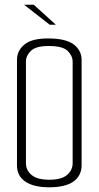

<svg xmlns="http://www.w3.org/2000/svg" viewBox="-20 -791 419 814"><path d="M189 3Q123 3 87.5 -21Q52 -45 52 -90V-538Q52 -576 84 -602.5Q116 -629 189 -628Q262 -627 294 -601.5Q326 -576 326 -537V-91Q326 -46 291.5 -21.5Q257 3 189 3ZM189 -29Q241 -29 264.5 -49.5Q288 -70 288 -99V-529Q288 -554 267 -575Q246 -596 187 -596Q132 -596 111 -575.5Q90 -555 90 -530V-99Q90 -69 114 -49Q138 -29 189 -29ZM191 -686 82 -771H123L217 -686Z"/></svg>

Font: Smooch Sans Thin Light
Style: Regular
Weight: 300
Version: Version 1.010